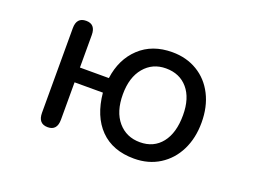

<svg xmlns="http://www.w3.org/2000/svg" viewBox="-85 -680 1169 883"><g transform="rotate(20 500.0 -238.5)"><path d="M627 -499Q696.3 -499 750 -466.8Q803.7 -434.6 833.5 -376Q863.3 -317.4 863.3 -240.2Q863.3 -164.1 834 -105Q804.7 -45.9 751 -12.2Q697.3 21.5 627 21.5Q522.5 21.5 461.4 -40.5Q400.4 -102.5 389.6 -214.8H251V-32.2Q251 21.5 205.1 21.5Q158.2 21.5 158.2 -32.2V-446.3Q158.2 -499 205.1 -499Q251 -499 251 -446.3V-287.1H392.6Q405.3 -382.8 467.3 -440.9Q529.3 -499 627 -499ZM478.5 -239.3Q478.5 -154.3 519.5 -106.4Q560.5 -58.6 627 -58.6Q694.3 -58.6 732.9 -107.4Q771.5 -156.2 771.5 -243.2Q771.5 -326.2 731.9 -372.6Q692.4 -418.9 625 -418.9Q559.6 -418.9 519 -370.6Q478.5 -322.3 478.5 -239.3Z"/></g></svg>

Font: jf-openhuninn-1.1
Style: Regular
Weight: 400
Designer: [Kosugi Maru]
      Designed by Motoya company      

      [Varela Round]
      Joe Prince(Latin component); Avraham Co
Foundry: justfont CO.,LTD.
Version: 1.1